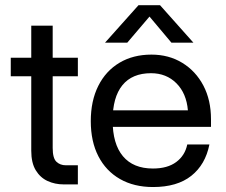

<svg xmlns="http://www.w3.org/2000/svg" viewBox="-20 -728 892 758"><path d="M22.5 -500V-426.9H287.4V-500ZM287.4 -75.5H240Q217.4 -75.5 202.7 -89.5Q188 -103.5 188 -144V-626.6H103.4V-132.9Q103.4 -85.1 121.1 -55.9Q138.9 -26.6 168 -13.3Q197.1 0 231.5 0H287.4Z M526.9 -707.6 394.6 -559.5H482.4L570.2 -662.6L656.8 -559.5H743.6L611.7 -707.6ZM338.4 -249.8Q338.4 -169.4 368.4 -111.1Q398.4 -52.9 453.6 -21.3Q508.9 10.4 584.2 10.4Q679.4 10.4 735.1 -33.8Q790.9 -78 806.7 -157.6H719.3Q710.3 -114.1 675.8 -88.4Q641.3 -62.7 583.7 -62.7Q506.1 -62.7 465.4 -111.2Q424.6 -159.7 424.6 -253Q424.6 -344.1 463.2 -391.6Q501.9 -439 576.1 -439Q636.6 -439 676.4 -399.3Q716.1 -359.5 721.8 -292.4H417.4V-227.1H813V-257.3Q813 -332.9 782.9 -390.2Q752.7 -447.5 699.6 -479.9Q646.5 -512.4 577.9 -512.4Q505.5 -512.4 451.6 -480.2Q397.6 -448 368 -388.9Q338.4 -329.9 338.4 -249.8Z"/></svg>

Font: Overused Grotesk Light
Style: Regular
Weight: 300
Designer: RandomMaerks
Version: Version 0.005